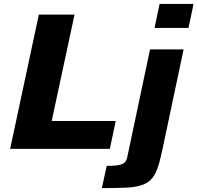

<svg xmlns="http://www.w3.org/2000/svg" viewBox="-20 -763 1012 984"><path d="M32 0 179 -688H362L245 -143H573L543 0ZM772 -620 798 -743H972L946 -620ZM502 201 527 87Q574 87 595 81.5Q616 76 623.5 64.5Q631 53 634 34L749 -510H921L811 10Q799 67 786 102.5Q773 138 753 158Q733 178 701 187.5Q669 197 621 199Q573 201 502 201Z"/></svg>

Font: Saira Expanded
Style: Bold Italic
Weight: 700
Width: 7
Italic angle: -12°
Designer: Hector Gatti with collaboration of the Omnibus-Type team
Foundry: Omnibus-Type
Version: Version 1.101